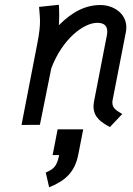

<svg xmlns="http://www.w3.org/2000/svg" viewBox="-20 -524 558 806"><path d="M221.9 19 200.9 127H228.3C219 175.3 203.9 186.5 172.1 200.2L186.3 262.2C254.6 234.9 294.7 197.8 308.8 124L329.3 19ZM227.1 -418C228 -433.6 228.5 -449.2 228.5 -462.9C228.5 -480.5 228 -495.1 227.1 -503.9L144 -495.1C145.5 -471.7 147.9 -455.6 147.9 -434.1C147.9 -413.1 145.5 -387.2 137.2 -344.2L70.3 0.5L147.5 0L195.3 -237.3C242.2 -361.3 331.5 -428.2 388.2 -428.2C417.5 -428.2 430.2 -415.5 430.2 -391.6C430.2 -386.2 429.7 -379.9 428.2 -373.5L375 -99.6C373.5 -91.8 372.6 -84.5 372.6 -77.6C372.6 -30.3 407.2 -9.3 441.4 9.3L493.2 -45.4C471.7 -58.6 451.7 -68.4 451.7 -92.8C451.7 -96.2 451.7 -99.1 452.6 -103L508.3 -388.7C509.8 -396 510.3 -402.8 510.3 -409.2C510.3 -469.2 454.6 -502.9 401.9 -502.9C339.4 -502.9 284.7 -475.6 227.1 -418Z"/></svg>

Font: Fantasque Sans Mono
Style: RegItalic
Weight: 400
Italic angle: -11°
Monospace: yes
Designer: Jany Belluz
Version: Version 1.6.3